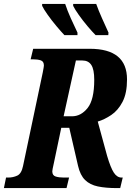

<svg xmlns="http://www.w3.org/2000/svg" viewBox="-40 -964 671 984"><path d="M-20 0 -9 -54H2Q27 -54 48.5 -64Q70 -74 78 -113L179 -592Q185 -623 185 -628Q185 -649 169.5 -654.5Q154 -660 128 -660H117L130 -714H420Q611 -714 611 -557Q611 -486 588 -442Q565 -398 530 -374.5Q495 -351 461 -341L509 -165Q527 -104 543.5 -79Q560 -54 583 -54H589L576 0H561Q502 0 461.5 -8.5Q421 -17 396 -41.5Q371 -66 360 -114L315 -309H274L236 -128Q228 -93 228 -86Q228 -65 245 -59.5Q262 -54 287 -54H314L301 0ZM329 -368Q375 -368 409 -410.5Q443 -453 443 -555Q443 -608 428 -631Q413 -654 382 -654H349L286 -368ZM450 -784Q432 -802 408 -830.5Q384 -859 363.5 -888Q343 -917 335 -934V-944H453Q465 -910 483 -870Q501 -830 516 -797L515 -784ZM290 -784Q273 -802 249 -830.5Q225 -859 204.5 -888Q184 -917 176 -934V-944H294Q305 -910 323 -870Q341 -830 357 -797V-784Z"/></svg>

Font: Noto Serif ExtraCondensed ExtraBold
Style: Italic
Weight: 800
Width: 2
Italic angle: -12°
Designer: Monotype Design Team
Foundry: Monotype Imaging Inc.
Version: Version 2.013